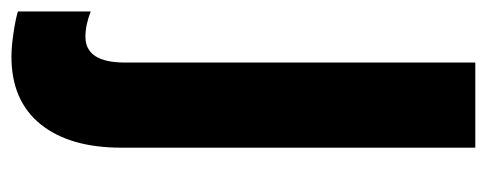

<svg xmlns="http://www.w3.org/2000/svg" viewBox="-304 -318 830 327"><g transform="rotate(90 110.5 -155.0)"><path d="M44 240Q27 240 3.5 236.5Q-20 233 -33 229V105Q-10 114 10 114Q54 114 54 47V-550H199V53Q199 141 159 190.5Q119 240 44 240Z"/></g></svg>

Font: Noto Sans Myanmar UI ExtraCondensed ExtraBold
Style: Regular
Weight: 800
Width: 2
Designer: Monotype Design Team
Foundry: Monotype Imaging Inc.
Version: Version 2.103; ttfautohint (v1.8.4.7-5d5b)